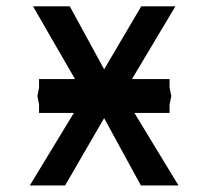

<svg xmlns="http://www.w3.org/2000/svg" viewBox="-20 -570 640 590"><path d="M207 -223H100V-249L95 -275L100 -300.5V-327H210.5L81.5 -550.5H194.5L300 -357L414 -550.5H519L385.5 -327H501V-300.5L506.5 -275L501 -249V-223H393L528.5 0H413L300 -207L180 0H71.5Z"/></svg>

Font: JuliaMono Medium
Style: Regular
Weight: 500
Monospace: yes
Designer: cormullion
Foundry: corm
Version: Version 0.054; ttfautohint (v1.8.4)